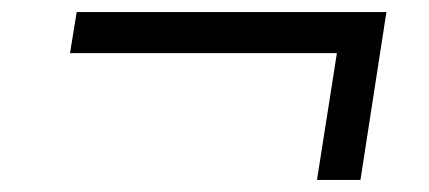

<svg xmlns="http://www.w3.org/2000/svg" viewBox="-20 -443 711 318"><path d="M505 -145 538 -355H96L107 -423H620L577 -145Z"/></svg>

Font: Nunito Sans 7pt SemiExpanded
Style: Italic
Weight: 400
Width: 6
Italic angle: -9°
Designer: Vernon Adams
Foundry: Vernon Adams
Version: Version 3.101;gftools[0.9.27]